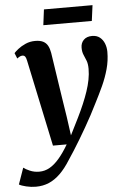

<svg xmlns="http://www.w3.org/2000/svg" viewBox="-98 -771 693 1065"><g transform="rotate(-5 248.5 -238.0)"><path d="M70 -451.5Q66.5 -468.5 61.2 -474.8Q56 -481 48 -481Q40 -481 33 -477.8Q26 -474.5 17 -467.5L4.5 -498.5Q11 -506.5 28.2 -520.2Q45.5 -534 70.2 -545Q95 -556 124 -556Q151.5 -556 168.2 -547.5Q185 -539 194 -522.5Q203 -506 207 -482.5Q213.5 -440 220.2 -394.8Q227 -349.5 234 -303.2Q241 -257 248 -211.2Q255 -165.5 262 -121.5L276.5 -17L323.5 -111Q342 -148.5 357 -183.8Q372 -219 383 -251.8Q394 -284.5 400 -315.5Q406 -346.5 406 -376Q406 -404 399 -421.8Q392 -439.5 384.8 -456Q377.5 -472.5 377.5 -496Q377.5 -522.5 394.2 -539.2Q411 -556 441 -556Q467 -556 484 -542.5Q501 -529 509.5 -507.2Q518 -485.5 518 -461Q518 -412 505.2 -365.8Q492.5 -319.5 471.8 -274.2Q451 -229 427 -182.5Q412 -152 394.5 -119.2Q377 -86.5 358.2 -53.8Q339.5 -21 320.8 10Q302 41 284.5 68.8Q267 96.5 252 118.5Q224 163.5 194.2 192.5Q164.5 221.5 131.2 235.8Q98 250 58 250Q31.5 250 4.5 243.5Q-22.5 237 -35 229.5L-3 138.5Q7.5 147.5 31.8 158Q56 168.5 84 168.5Q115 168.5 142 153.2Q169 138 195.2 107.5Q221.5 77 248.5 31H172ZM188 -726H458.5L447 -639H177Z"/></g></svg>

Font: Merriweather 48pt
Style: Bold Italic
Weight: 700
Italic angle: -7.8°
Version: Version 2.101